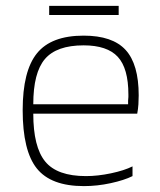

<svg xmlns="http://www.w3.org/2000/svg" viewBox="-20 -625 542 652"><path d="M430 -60V-27Q402 -13 356 -3Q310 7 265 7Q153 7 105 -53Q57 -113 57 -251Q57 -384 105.5 -444Q154 -504 264 -504Q362 -504 406.5 -455.5Q451 -407 451 -301Q451 -286 450 -270.5Q449 -255 446 -239H93Q93 -126 133.5 -76.5Q174 -27 272 -27Q312 -27 357 -36.5Q402 -46 430 -60ZM416 -304Q416 -393 380 -432Q344 -471 264 -471Q172 -471 132.5 -424.5Q93 -378 93 -271H415Q415 -273 415 -275.5Q415 -278 415 -283Q416 -291 416 -295.5Q416 -300 416 -304ZM383 -605V-574H147V-605Z"/></svg>

Font: Blinker ExtraLight
Style: Regular
Weight: 200
Designer: Juergen Huber
Foundry: supertype
Version: Version 1.017;hotconv 1.0.117;makeotfexe 2.5.65602